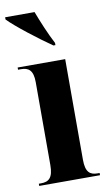

<svg xmlns="http://www.w3.org/2000/svg" viewBox="-96 -810 487 855"><g transform="rotate(-10 147.0 -383.0)"><path d="M181 -605H190V-615C167 -658 141 -721 124 -766H-9V-756C24 -721 124 -644 181 -605ZM10 0H285V-10H276C242 -10 222 -24 222 -81V-536H7V-526H21C54 -526 75 -512 75 -458V-83C75 -25 55 -10 20 -10H10Z"/></g></svg>

Font: Noto Serif Display Condensed Extra
Style: Regular
Weight: 800
Width: 3
Designer: Monotype Design Team
Foundry: Monotype Imaging Inc.
Version: Version 1.900